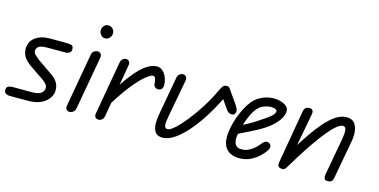

<svg xmlns="http://www.w3.org/2000/svg" viewBox="-99 -900 2395 1213"><g transform="rotate(15 1098.5 -293.5)"><path d="M119 0H0Q-13 0 -24.5 -6.5Q-36 -13 -36 -30Q-36 -47 -24.5 -53Q-13 -59 1 -59H131Q173 -59 190.5 -73Q208 -87 208 -106Q208 -121 198 -132.5Q188 -144 175 -153L87 -213Q61 -230 41 -254.5Q21 -279 21 -316Q21 -344 36 -366.5Q51 -389 81 -402.5Q111 -416 154 -416H255Q281 -416 294 -412Q307 -408 307 -386Q307 -371 296 -363.5Q285 -356 273 -356H150Q109 -356 95 -344.5Q81 -333 81 -316Q81 -303 93.5 -291Q106 -279 120 -268L214 -203Q239 -187 255.5 -164.5Q272 -142 272 -108Q272 -82 255 -57Q238 -32 204.5 -16Q171 0 119 0Z M392 0Q381 0 372 -8.5Q363 -17 366 -33L428 -384Q430 -400 442 -408Q454 -416 466 -416Q477 -416 485.5 -407Q494 -398 491 -380L429 -33Q426 -17 414.5 -8.5Q403 0 392 0ZM488 -507Q472 -507 460.5 -520Q449 -533 449 -550Q449 -566 460 -579Q471 -592 488 -592Q505 -592 517 -580Q529 -568 529 -550Q529 -533 517 -520Q505 -507 488 -507Z M897 -283Q884 -282 874.5 -290.5Q865 -299 865 -310Q865 -326 860 -342Q855 -358 843 -358Q830 -358 797 -332Q764 -306 713.5 -242.5Q663 -179 597 -65L617 -191Q671 -279 713 -329Q755 -379 789 -400Q823 -421 852 -421Q874 -421 890.5 -406Q907 -391 916.5 -367Q926 -343 926 -315Q926 -305 919.5 -294.5Q913 -284 897 -283ZM580 0Q569 0 561 -8Q553 -16 555 -32L617 -384Q620 -400 630.5 -408Q641 -416 652 -416Q663 -416 671 -407Q679 -398 676 -380L616 -32Q613 -16 602.5 -8Q592 0 580 0Z M1000 5Q972 5 956.5 -10.5Q941 -26 938 -58Q935 -90 944 -139L988 -384Q991 -400 1002 -408Q1013 -416 1024 -416Q1035 -416 1043.5 -407Q1052 -398 1049 -380L1004 -139Q995 -92 998 -73.5Q1001 -55 1018 -55Q1035 -55 1065.5 -83Q1096 -111 1133 -157.5Q1170 -204 1205.5 -260.5Q1241 -317 1267 -374Q1276 -394 1285 -405Q1294 -416 1310 -416Q1320 -416 1325 -412Q1330 -408 1331 -405L1334 -383Q1301 -308 1260 -238.5Q1219 -169 1174 -114Q1129 -59 1084.5 -27Q1040 5 1000 5ZM1400 -255Q1390 -247 1375 -251.5Q1360 -256 1349 -272L1287 -361L1331 -405L1398 -309Q1409 -292 1410 -278Q1411 -264 1400 -255Z M1501 5Q1468 5 1442 -8.5Q1416 -22 1403 -51Q1390 -80 1394 -127Q1397 -163 1408 -201.5Q1419 -240 1435 -276Q1451 -312 1469 -337Q1495 -377 1535.5 -397Q1576 -417 1618 -417Q1641 -417 1663.5 -410.5Q1686 -404 1701 -391.5Q1716 -379 1716 -359Q1716 -337 1700.5 -310Q1685 -283 1653 -255Q1621 -227 1571 -200Q1548 -188 1517.5 -172.5Q1487 -157 1461.5 -145Q1436 -133 1427 -128L1439 -188Q1452 -195 1470 -204Q1488 -213 1509.5 -225Q1531 -237 1553 -252Q1609 -287 1631.5 -307Q1654 -327 1654 -342Q1654 -350 1643 -355Q1632 -360 1616 -360Q1594 -360 1566.5 -349.5Q1539 -339 1517 -308Q1500 -283 1486 -248Q1472 -213 1463 -178Q1454 -143 1452 -116Q1451 -86 1462.5 -69.5Q1474 -53 1502 -53Q1529 -53 1551.5 -65Q1574 -77 1589.5 -92Q1605 -107 1611 -115Q1628 -138 1641.5 -140Q1655 -142 1665 -134Q1673 -128 1674.5 -115Q1676 -102 1656 -76Q1650 -68 1629.5 -48Q1609 -28 1576.5 -11.5Q1544 5 1501 5Z M2080 0Q2061 0 2057.5 -11.5Q2054 -23 2056 -36L2100 -278Q2103 -294 2105 -313.5Q2107 -333 2103 -347.5Q2099 -362 2084 -362Q2066 -362 2040 -339.5Q2014 -317 1983.5 -279Q1953 -241 1921.5 -195Q1890 -149 1860.5 -101.5Q1831 -54 1806 -13L1813 -135Q1848 -192 1883 -243.5Q1918 -295 1953 -335Q1988 -375 2023 -398Q2058 -421 2093 -421Q2129 -421 2145.5 -399.5Q2162 -378 2165 -345Q2168 -312 2161 -278L2115 -27Q2113 -17 2106 -8.5Q2099 0 2080 0ZM1777 0Q1758 -3 1754.5 -13.5Q1751 -24 1755 -43L1814 -384Q1816 -395 1820 -402Q1824 -409 1831.5 -412.5Q1839 -416 1851 -416Q1866 -416 1871.5 -407.5Q1877 -399 1875 -384L1806 -13Q1801 -6 1796 -2.5Q1791 1 1777 0Z"/></g></svg>

Font: Edu QLD Beginner
Style: Regular
Weight: 400
Designer: Tina and Corey Anderson
Foundry: Google for Education
Version: Version 1.003